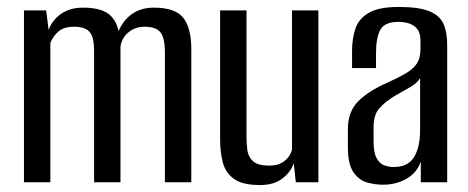

<svg xmlns="http://www.w3.org/2000/svg" viewBox="-20 -525 1348 553"><path d="M49 0V-495H113L120 -439Q131 -468 156.5 -485.5Q182 -503 219 -503Q276 -503 299.5 -479Q323 -455 325 -409H314Q322 -451 350.5 -477Q379 -503 423 -503Q485 -503 508 -473.5Q531 -444 531 -384V0H455V-373Q455 -416 442 -432Q429 -448 397 -448Q369 -448 349.5 -431.5Q330 -415 327 -390V0H251V-380Q251 -417 238.5 -432.5Q226 -448 193 -448Q164 -448 148 -434Q132 -420 125 -401V0Z M729 8Q678 8 653.5 -10Q629 -28 621.5 -58Q614 -88 614 -123V-495H690V-131Q690 -111 692.5 -92Q695 -73 709 -60.5Q723 -48 755 -48Q778 -48 791.5 -56Q805 -64 812 -74.5Q819 -85 821 -94V-495H897V0H832L826 -55Q818 -30 793.5 -11Q769 8 729 8Z M1084 7Q1060 7 1037 0.5Q1014 -6 998 -29Q982 -52 982 -101V-154Q982 -203 1011.5 -233Q1041 -263 1096 -287Q1129 -302 1150 -314.5Q1171 -327 1181 -342.5Q1191 -358 1191 -384V-407Q1191 -429 1182.5 -440.5Q1174 -452 1159.5 -457Q1145 -462 1128 -462Q1088 -462 1075.5 -439.5Q1063 -417 1063 -371V-329H994V-378Q994 -415 1004 -443.5Q1014 -472 1043 -488.5Q1072 -505 1128 -505Q1187 -505 1217 -492.5Q1247 -480 1257.5 -456Q1268 -432 1268 -396V0H1192V-60Q1181 -27 1150.5 -10Q1120 7 1084 7ZM1114 -44Q1155 -44 1172.5 -72.5Q1190 -101 1190 -150V-300Q1181 -285 1160.5 -273.5Q1140 -262 1119 -250Q1089 -232 1072.5 -213Q1056 -194 1056 -160V-117Q1056 -85 1065 -69Q1074 -53 1087.5 -48.5Q1101 -44 1114 -44Z"/></svg>

Font: Alumni Sans Medium
Style: Regular
Weight: 500
Designer: Robert E. Leuschke
Foundry: Robert E. Leuschke
Version: Version 1.018